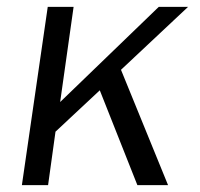

<svg xmlns="http://www.w3.org/2000/svg" viewBox="-20 -537 579 557"><path d="M43.5 0 118.5 -517H193.5L154.5 -241L440.5 -517H525.5L331 -334.5L467.5 0H378.5L269.5 -275L141 -155L119.5 0Z"/></svg>

Font: Public Sans Thin Light
Style: Italic
Weight: 300
Italic angle: -8°
Version: Version 2.001